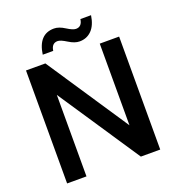

<svg xmlns="http://www.w3.org/2000/svg" viewBox="-153 -996 1025 1118"><g transform="rotate(-20 359.0 -437.0)"><path d="M71 0V-700H191L528 -194V-700H648V0H528L191 -505V0ZM423 -752Q393 -752 356.5 -775Q320 -798 302 -798Q265 -798 259 -753H194Q211 -874 307 -874Q337 -874 373 -851Q409 -828 428 -828Q465 -828 471 -873H537Q528 -813 498 -782.5Q468 -752 423 -752Z"/></g></svg>

Font: AWOL-DM SemiBold
Style: Regular
Weight: 600
Designer: Colophon Foundry, Jonny Pinhorn, Mikhail Sharanda
Foundry: Colophon Foundry
Version: Version 1.000;Glyphs 3.2.3 (3260)